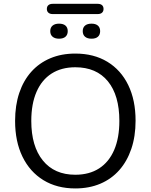

<svg xmlns="http://www.w3.org/2000/svg" viewBox="-20 -1001 807 1029"><path d="M383.5 8.9Q285.2 8.9 212.6 -35.5Q140.1 -80 100.5 -161.2Q60.9 -242.5 60.9 -353Q60.9 -436.5 83.3 -503Q105.7 -569.5 147.8 -616.5Q189.9 -663.5 249.5 -688.7Q309.1 -713.9 383.5 -713.9Q482.7 -713.9 555.3 -670Q627.9 -626 667.2 -545.3Q706.6 -464.5 706.6 -354Q706.6 -270.5 683.9 -203.5Q661.2 -136.5 619.1 -89Q577 -41.5 517.4 -16.3Q457.8 8.9 383.5 8.9ZM383.5 -64.5Q458.5 -64.5 511.2 -98.5Q563.8 -132.4 591.8 -197.1Q619.7 -261.8 619.7 -353Q619.7 -490 558.3 -565.2Q496.8 -640.5 383.5 -640.5Q309.4 -640.5 256.5 -606.8Q203.6 -573 175.7 -508.6Q147.7 -444.1 147.7 -353Q147.7 -217 209.7 -140.8Q271.6 -64.5 383.5 -64.5ZM262.5 -925.6Q247.8 -925.6 239.4 -932.9Q231.1 -940.3 231.1 -953Q231.1 -966.3 239.4 -973.4Q247.8 -980.5 262.5 -980.5H503.5Q518.7 -980.5 526.8 -973.4Q534.9 -966.3 534.9 -953Q534.9 -940.3 526.8 -932.9Q518.7 -925.6 503.5 -925.6ZM296.4 -793.6Q274.3 -793.6 261.8 -804.2Q249.3 -814.8 249.3 -834.1Q249.3 -853.4 261.8 -863.8Q274.3 -874.2 296.4 -874.2Q319 -874.2 331 -863.8Q343 -853.4 343 -834.1Q343 -814.8 331 -804.2Q319 -793.6 296.4 -793.6ZM470.6 -793.6Q448 -793.6 435.7 -804.2Q423.4 -814.8 423.4 -834.1Q423.4 -853.4 435.7 -863.8Q448 -874.2 470.6 -874.2Q492.7 -874.2 504.7 -863.8Q516.7 -853.4 516.7 -834.1Q516.7 -814.8 504.9 -804.2Q493.1 -793.6 470.6 -793.6Z"/></svg>

Font: Nunito ExtraLight
Style: Regular
Weight: 200
Designer: Vernon Adams
Foundry: Vernon Adams
Version: Version 3.602